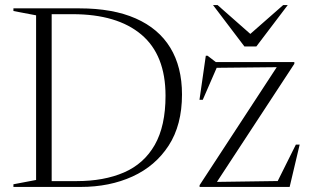

<svg xmlns="http://www.w3.org/2000/svg" viewBox="-20 -738 1220 758"><path d="M633.5 -360Q633.5 -521 538 -601.5Q442.5 -682 266.5 -682H138.5L144.5 -705H293.5Q425.5 -705 515.8 -665.2Q606 -625.5 652.2 -549.8Q698.5 -474 698.5 -365Q698.5 -244.5 646 -163.5Q593.5 -82.5 503 -41.2Q412.5 0 298.5 0H144.5L138.5 -23H282.5Q390.5 -23 469.5 -57.2Q548.5 -91.5 591 -166Q633.5 -240.5 633.5 -360ZM33 0V-10.5L122.5 -27.5V-677.5L33 -694.5V-705H184V0ZM768 0V-7L1081.5 -486.5L1098 -473L808 -470L840.5 -482L780.5 -344H767.5L792.5 -518H799.5L832 -493H1142V-486L828 -7L809 -19.5L1092 -23.5L1071 -12.5L1148 -167H1163L1123.5 0ZM982 -592H954.5L1098 -718H1116L992 -554.5H945L821 -718H839Z"/></svg>

Font: Newsreader 60pt Light
Style: Regular
Weight: 300
Designer: Hugues Gentile
Foundry: Production Type
Version: Version 1.003